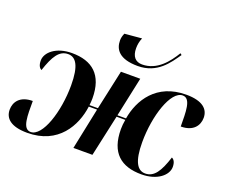

<svg xmlns="http://www.w3.org/2000/svg" viewBox="-140 -970 1385 1176"><g transform="rotate(20 553.0 -382.0)"><path d="M631 -606C758 -606 817 -697 861 -761L851 -769C811 -703 750 -624 653 -624C610 -624 585 -651 585 -706C585 -728 589 -751 599 -774L487 -764C480 -748 476 -733 476 -717C476 -659 509 -606 631 -606ZM135 10C337 10 418 -141 435 -270H489L433 0H557L616 -270H673C669 -248 667 -227 667 -208C667 -53 747 10 879 10C983 10 1045 -45 1045 -98C1045 -129 1034 -145 1020 -151C989 -54 957 -3 899 -3C849 -3 817 -50 817 -178C817 -350 876 -531 953 -531C1008 -531 1005 -441 1006 -348C1089 -348 1120 -397 1120 -446C1120 -501 1080 -543 972 -543C778 -543 695 -405 674 -280H618L673 -538H547L491 -280H436C438 -296 439 -311 439 -325C439 -478 359 -543 227 -543C124 -543 62 -488 62 -435C62 -403 73 -388 86 -381C118 -478 149 -529 207 -529C258 -529 289 -482 289 -355C289 -182 230 -2 153 -2C98 -2 101 -91 101 -185C17 -185 -14 -136 -14 -87C-14 -32 26 10 135 10Z"/></g></svg>

Font: Noto Serif Display Condensed ExtraBold
Style: Italic
Weight: 800
Width: 3
Italic angle: -12°
Designer: Monotype Design Team
Foundry: Monotype Imaging Inc.
Version: Version 2.009